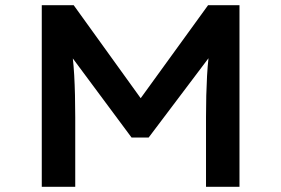

<svg xmlns="http://www.w3.org/2000/svg" viewBox="-20 -720 1084 740"><path d="M141 0V-700H264L555 -296L490 -297L782 -700H903V0H774V-269Q774 -355 778 -427.5Q782 -500 794 -574L808 -528L553 -190H487L236 -528L250 -574Q262 -502 266 -430Q270 -358 270 -269V0Z"/></svg>

Font: Lexend Giga Medium
Style: Regular
Weight: 500
Designer: Bonnie Shaver-Troup, Thomas Jockin
Foundry: Lexend
Version: Version 1.007